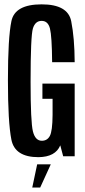

<svg xmlns="http://www.w3.org/2000/svg" viewBox="-20 -700 380 860"><path d="M152.5 4Q228.5 3 250 -49L263 0H314.5V-325.5H170V-257.5H215.5V-185.5Q215 -112.5 203.2 -91Q191.5 -69.5 167.5 -69.5Q138 -69.5 127.5 -111.2Q117 -153 117 -334Q117 -539.5 127.5 -573Q138 -606.5 166.5 -606.5Q195 -606.5 203.8 -572.2Q212.5 -538 213.5 -421.5H314.5Q314 -529.5 299 -605Q284 -680.5 166.5 -680.5Q47 -680.5 31.2 -605.8Q15.5 -531 15.5 -340.5Q15.5 -153 31 -74.5Q46.5 4 152.5 4ZM124.5 140H160L207.5 36H146.5Z"/></svg>

Font: Anybody ExtraCondensed Medium
Style: Regular
Weight: 500
Width: 2
Version: Version 1.113;gftools[0.9.25]